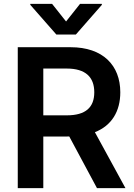

<svg xmlns="http://www.w3.org/2000/svg" viewBox="-20 -971 691 991"><path d="M71.7 0H203.5V-266.3H321.7C327.1 -266.3 332 -266.7 337.4 -266.7L480.5 0H627.5L469.8 -288.7C556.5 -322.8 600.9 -396.3 600.9 -494.7C600.9 -633.5 511.4 -727.3 344.5 -727.3H71.7ZM136.4 -946 271 -792.6H371.4L505.7 -946V-951H393.1L321 -860.1L248.9 -951H136.4ZM203.5 -375.7V-617.2H324.2C422.6 -617.2 466.6 -572.1 466.6 -494.7C466.6 -417.3 422.6 -375.7 324.9 -375.7Z"/></svg>

Font: Margiela Sans Semi Bold
Style: Regular
Weight: 600
Designer: Stefan Endress, Andreas Faust
Version: Version 1.100;FEAKit 1.0